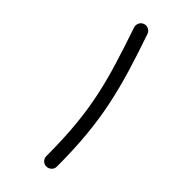

<svg xmlns="http://www.w3.org/2000/svg" viewBox="-207 -639 706 706"><g transform="rotate(45 146.5 -286.0)"><path d="M84 -597.7Q94.2 -601.6 104.7 -596.4Q115.2 -591.3 118.7 -580.6Q145.5 -502.9 165.8 -435.8Q186 -368.7 200 -302.5Q213.9 -236.3 220.9 -163.1Q228 -89.8 228 0Q228 11.2 219.7 19Q211.4 26.9 200.2 26.9Q189 26.9 181.2 19Q173.3 11.2 173.3 0Q173.3 -87.4 166.7 -157.7Q160.2 -228 146.7 -291.5Q133.3 -355 113.3 -420.2Q93.3 -485.4 66.9 -563Q63.5 -573.7 68.4 -584Q73.2 -594.2 84 -597.7Z"/></g></svg>

Font: Mikhak-DS2-FD Light
Style: Regular
Weight: 300
Designer: Amin Abedi
Version: Version 3.2